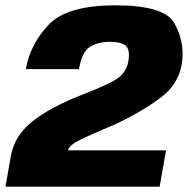

<svg xmlns="http://www.w3.org/2000/svg" viewBox="-44 -701 718 721"><path d="M-23.5 0H555.5L579.5 -136.5H211.5Q214.5 -155 256 -175.5Q297.5 -196 384.5 -232.5Q486 -279.5 558.8 -333.8Q631.5 -388 640.5 -474Q648 -547 610.8 -614Q573.5 -681 389.5 -681Q207 -681 138 -607.5Q69 -534 53 -441.5H252.5Q263.5 -505.5 293.2 -524.8Q323 -544 369.5 -544Q409.5 -544 427.5 -529.8Q445.5 -515.5 438 -471Q431.5 -434 403 -410.8Q374.5 -387.5 260 -343.5Q139 -295.5 74.5 -242.5Q10 -189.5 -3 -116Z"/></svg>

Font: Anybody UltraCondensed Thin ExtraBold
Style: Italic
Weight: 800
Italic angle: -10°
Version: Version 1.111